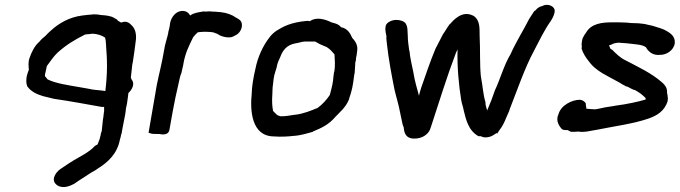

<svg xmlns="http://www.w3.org/2000/svg" viewBox="-20 -550 2800 791"><path d="M102 -312C95 -294 98 -274 99 -263C96 -255 92 -245 90 -235C88 -222 87 -208 92 -195C106 -174 130 -162 157 -154L202 -143C270 -133 335 -121 402 -109C405 -109 406 -110 409 -110C408 -94 411 -103 407 -79V-78C407 -71 405 -65 404 -57L399 -9C399 -8 397 -5 396 -2C395 6 394 11 392 16V17C391 24 387 30 382 45C381 46 374 49 371 51C359 65 345 74 328 85C301 100 268 119 240 139L228 147C207 162 187 195 217 214C243 230 274 213 286 207C308 191 334 176 359 159C369 154 376 150 385 143C422 120 463 85 474 25C476 19 478 12 479 5C481 1 482 -4 482 -6L484 -18C486 -31 494 -66 496 -80C499 -96 497 -91 499 -104L503 -122C507 -146 506 -146 509 -167C523 -179 537 -204 523 -221L519 -230C521 -248 523 -265 525 -284L527 -293C532 -324 536 -355 540 -387C542 -408 538 -431 523 -445C515 -453 504 -467 479 -457C476 -459 471 -461 465 -465L464 -468C459 -471 457 -472 449 -477C435 -485 414 -487 397 -488C388 -490 376 -491 367 -491H365C358 -490 349 -489 344 -489H343C334 -488 326 -487 318 -486C264 -479 222 -453 193 -427C184 -419 177 -413 166 -401C158 -395 150 -388 142 -378C122 -361 110 -335 102 -312ZM166 -247 168 -254 170 -264C171 -268 171 -269 173 -278C188 -298 200 -317 218 -334C253 -365 285 -385 331 -408C336 -408 340 -409 341 -409H343C348 -410 347 -409 359 -411C381 -411 400 -404 413 -395C415 -389 416 -379 417 -364V-361C422 -301 423 -249 414 -175H413C411 -175 408 -176 400 -177C381 -179 362 -180 347 -184L313 -190C261 -199 210 -206 176 -223L169 -232C166 -235 164 -234 166 -247Z M592 -3 602 0C608 2 618 2 631 2H637C638 2 673 12 678 -15L691 -88C698 -127 706 -165 715 -203C719 -220 721 -234 726 -246L727 -248C729 -258 732 -270 735 -283V-284C743 -332 758 -360 776 -397C781 -404 792 -415 795 -417C797 -417 803 -418 804 -418C810 -418 815 -419 818 -419H831C841 -418 858 -419 865 -414C870 -413 872 -412 878 -409L886 -404C896 -400 908 -396 921 -396C929 -396 936 -396 947 -403C968 -411 980 -435 976 -453C974 -465 965 -471 953 -477C935 -490 914 -497 889 -500C879 -501 872 -501 865 -502H864C857 -502 853 -502 848 -503H847C840 -503 833 -503 825 -502C825 -502 826 -503 820 -503H819C797 -499 780 -498 763 -486C759 -496 748 -505 732 -505C703 -505 685 -477 681 -456L679 -442C678 -435 676 -428 674 -421L673 -414C670 -398 663 -378 659 -360V-359C658 -352 656 -342 654 -332C647 -290 635 -245 626 -200Z M1032 -265C1025 -237 1017 -191 1017 -164C1010 -97 1015 11 1108 12C1135 14 1162 13 1188 10C1221 8 1246 -1 1269 -7V-8C1307 -24 1334 -36 1363 -70C1380 -88 1405 -108 1418 -141L1419 -146C1423 -156 1426 -168 1429 -179V-180C1430 -184 1432 -190 1433 -198L1436 -216C1438 -227 1438 -237 1440 -246L1441 -247C1442 -261 1443 -280 1444 -295L1446 -299V-300C1447 -305 1446 -309 1447 -312C1449 -320 1450 -327 1451 -337C1457 -366 1440 -384 1431 -394C1424 -411 1412 -433 1385 -438C1375 -451 1360 -454 1345 -458C1344 -458 1293 -488 1257 -463H1255L1248 -464H1245C1177 -458 1146 -440 1120 -424C1108 -416 1097 -406 1088 -393C1064 -362 1041 -314 1032 -265ZM1110 -240C1113 -249 1116 -262 1120 -273V-274C1122 -288 1130 -306 1135 -316C1145 -343 1161 -364 1195 -371C1209 -373 1221 -377 1227 -378H1229C1234 -379 1237 -379 1245 -379H1278L1298 -368L1326 -356C1342 -346 1347 -338 1358 -326C1359 -305 1362 -281 1357 -254L1356 -252C1354 -239 1353 -228 1352 -217L1349 -200C1347 -191 1342 -169 1339 -160V-159C1327 -141 1309 -120 1288 -105C1285 -104 1274 -100 1268 -97L1246 -89C1233 -85 1214 -79 1201 -78C1180 -76 1158 -70 1136 -71C1134 -71 1129 -73 1122 -76C1116 -81 1111 -87 1105 -93C1101 -112 1100 -136 1102 -162C1103 -174 1102 -189 1105 -204V-205C1106 -218 1108 -230 1110 -240Z M1569 -443C1565 -423 1571 -411 1572 -401C1571 -391 1573 -380 1574 -369C1581 -305 1593 -243 1605 -182C1613 -147 1622 -121 1628 -88L1633 -64C1635 -53 1637 -44 1639 -36C1640 -34 1641 -30 1643 -26C1645 -11 1646 21 1687 21C1722 21 1743 2 1751 -15C1753 -20 1754 -24 1755 -26C1788 -127 1822 -237 1859 -334C1861 -338 1863 -341 1865 -347C1863 -273 1870 -201 1880 -138C1883 -121 1888 -110 1890 -97C1899 -60 1909 -12 1951 11H1960C1965 13 1971 16 1979 16C2005 16 2017 3 2026 -2L2028 1C2030 -3 2034 -8 2037 -13C2049 -28 2058 -46 2065 -64L2077 -91L2081 -103C2112 -182 2142 -270 2179 -339C2202 -383 2222 -425 2248 -462C2252 -468 2262 -483 2265 -500V-504C2268 -522 2238 -539 2214 -525C2196 -522 2186 -507 2183 -504L2182 -506C2176 -496 2168 -484 2160 -472C2137 -426 2106 -378 2083 -326C2056 -282 2041 -224 2019 -178C2010 -151 1999 -122 1987 -95C1985 -104 1979 -117 1980 -129C1970 -162 1969 -195 1961 -236C1956 -286 1959 -345 1956 -402C1955 -430 1960 -467 1929 -486H1928C1882 -509 1845 -463 1834 -451H1833C1821 -435 1814 -421 1805 -409C1795 -389 1786 -372 1774 -349C1752 -296 1735 -245 1715 -188L1708 -164C1707 -161 1708 -160 1706 -156C1698 -186 1688 -218 1683 -252C1677 -283 1669 -312 1667 -341H1666C1663 -364 1660 -382 1660 -402C1658 -421 1662 -440 1648 -458L1647 -457C1644 -460 1641 -464 1624 -467C1597 -472 1571 -457 1569 -443Z M2280 -77C2268 -51 2286 -28 2294 -19C2300 -13 2314 -14 2319 -14C2323 -12 2327 -9 2332 -7H2336C2345 -7 2351 -7 2363 -8C2388 -3 2420 -13 2437 -15C2511 -30 2590 -40 2653 -62C2686 -74 2717 -91 2731 -134C2731 -137 2730 -137 2731 -141L2732 -145C2731 -146 2731 -146 2731 -148V-149C2730 -157 2730 -162 2728 -168C2730 -189 2717 -202 2707 -211C2662 -250 2613 -272 2556 -302C2535 -312 2518 -329 2502 -345L2495 -349C2493 -353 2492 -357 2489 -363C2496 -365 2501 -367 2509 -371L2524 -374H2534C2534 -374 2537 -373 2544 -373C2547 -373 2551 -372 2559 -372C2595 -367 2631 -368 2644 -352V-350C2655 -335 2671 -321 2700 -324C2725 -324 2755 -341 2760 -372V-373C2762 -402 2740 -414 2727 -422C2713 -431 2693 -436 2674 -442C2673 -442 2670 -444 2663 -445L2649 -448C2640 -451 2623 -453 2611 -454C2604 -454 2595 -455 2581 -455C2574 -456 2567 -456 2560 -457H2559C2551 -457 2540 -458 2529 -458H2502C2462 -458 2416 -454 2394 -415C2390 -410 2385 -402 2380 -392V-391C2380 -391 2379 -388 2378 -383C2377 -375 2375 -369 2377 -359L2376 -350C2381 -332 2394 -312 2403 -301L2415 -286C2431 -267 2457 -250 2482 -237L2504 -225C2518 -217 2533 -210 2543 -203L2560 -194C2562 -194 2564 -193 2565 -193L2580 -185L2591 -180L2596 -179C2618 -166 2621 -164 2639 -147C2640 -145 2640 -144 2640 -143V-140C2622 -135 2604 -130 2583 -126L2551 -120C2542 -119 2529 -117 2518 -115C2499 -111 2481 -110 2460 -105C2454 -104 2432 -98 2426 -100H2422C2420 -100 2400 -102 2396 -102C2394 -110 2394 -118 2393 -125C2388 -131 2383 -137 2370 -139H2369C2337 -139 2290 -117 2280 -77Z"/></svg>

Font: Scribbler
Style: BlkIta
Weight: 900
Designer: Mew Too
Foundry: Cannot Into Space Fonts
Version: Version 1.001